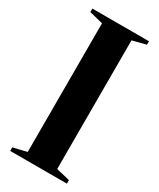

<svg xmlns="http://www.w3.org/2000/svg" viewBox="-190 -806 721 868"><g transform="rotate(30 170.0 -371.5)"><path d="M93 -35.5V-707L22 -725V-743H317.5V-725L247 -707V-35.5L318 -18.5V0H22V-18.5Z"/></g></svg>

Font: Merriweather 144pt
Style: Bold
Weight: 700
Version: Version 2.100